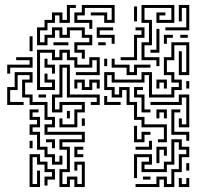

<svg xmlns="http://www.w3.org/2000/svg" viewBox="-20 -746 837 772"><path d="M309 -510V-534H279V-576H339V-594H309V-624H261V-594H219V-624H201V-594H171V-564H129V-636H159V-666H189V-696H231V-666H249V-726H285V-714H261V-654H219V-684H201V-654H171V-624H141V-576H159V-606H189V-636H231V-606H249V-636H321V-606H351V-564H291V-546H321V-510ZM339 -630V-654H279V-696H309V-726H441V-654H399V-684H345V-696H411V-666H429V-714H321V-684H291V-666H351V-630ZM609 -480V-504H549V-576H579V-654H549V-726H681V-654H609V-696H645V-684H621V-666H669V-714H561V-666H591V-564H561V-516H621V-480ZM645 -624V-636H729V-714H711V-660H699V-726H741V-624ZM519 -660V-720H531V-660ZM429 -570V-594H369V-636H435V-624H381V-606H441V-570ZM465 -504V-516H519V-606H549V-624H525V-636H561V-594H531V-504ZM585 -534V-546H609V-630H621V-534ZM639 -570V-606H675V-594H651V-570ZM705 -594V-606H735V-594ZM99 -540V-600H111V-540ZM195 -564V-576H255V-564ZM375 -564V-576H405V-564ZM615 -174V-186H639V-234H549V-264H519V-324H489V-384H471V-354H429V-384H399V-456H441V-426H549V-456H591V-366H669V-396H699V-414H669V-444H639V-516H669V-576H741V-444H699V-540H711V-456H729V-564H681V-504H651V-456H681V-426H711V-384H681V-354H579V-444H561V-414H429V-444H411V-396H441V-366H459V-396H501V-336H531V-276H561V-246H651V-174ZM129 -384V-546H201V-516H219V-546H261V-516H291V-486H339V-516H381V-444H285V-456H369V-504H351V-474H279V-504H249V-534H231V-504H189V-534H141V-396H189V-414H159V-450H171V-426H201V-384ZM9 -450V-486H99V-504H45V-516H111V-474H21V-450ZM489 -444V-474H429V-510H441V-486H501V-456H519V-486H585V-474H531V-444ZM399 -480V-510H411V-480ZM189 -450V-474H159V-510H171V-486H201V-450ZM219 -234V-270H231V-246H279V-306H309V-324H231V-294H189V-366H219V-486H261V-366H381V-324H345V-336H369V-354H249V-474H231V-354H201V-306H219V-336H321V-294H291V-234ZM219 6V-66H249V-144H219V-186H309V-204H159V-246H189V-264H159V-324H99V-354H69V-426H99V-444H51V-384H21V-336H75V-324H9V-396H39V-456H111V-414H81V-366H111V-336H171V-276H201V-234H171V-216H321V-174H231V-156H261V-54H231V-6H249V-36H291V-6H309V-84H291V-60H279V-96H321V6H279V-24H261V6ZM309 -384V-414H291V-390H279V-426H321V-396H339V-426H381V-390H369V-414H351V-384ZM609 -390V-426H651V-390H639V-414H621V-390ZM729 -390V-420H741V-390ZM549 -294V-354H519V-396H555V-384H531V-366H561V-306H585V-294ZM699 -234V-270H711V-246H729V-354H711V-324H585V-336H699V-366H741V-234ZM135 -354V-366H165V-354ZM399 -324V-360H411V-336H465V-324ZM189 -84V-114H159V-144H129V-204H99V-246H129V-264H99V-306H135V-294H111V-276H141V-234H111V-216H141V-156H171V-126H201V-96H219V-120H231V-84ZM609 -270V-306H651V-270H639V-294H621V-270ZM729 -180V-204H669V-306H705V-294H681V-216H741V-180ZM249 -270V-300H261V-270ZM309 -240V-270H321V-240ZM519 -174V-240H531V-186H549V-216H585V-204H561V-174ZM525 6V-6H609V-36H651V-6H669V-66H699V-126H729V-144H699V-174H681V-84H651V-54H549V-96H579V-114H531V-30H519V-126H591V-84H561V-66H639V-96H669V-186H711V-156H741V-114H711V-54H681V6H639V-24H621V6ZM189 -150V-174H165V-186H201V-150ZM99 -150V-180H111V-150ZM525 -144V-156H579V-180H591V-144ZM609 -90V-156H651V-120H639V-144H621V-90ZM279 -114V-156H315V-144H291V-126H315V-114ZM99 6V-126H141V-96H171V-66H201V-24H171V0H159V-36H189V-54H159V-84H129V-114H111V-6H129V-60H141V6ZM729 -60V-90H741V-60ZM555 -24V-36H585V-24ZM699 6V-30H711V-6H729V-30H741V6Z"/></svg>

Font: Rubik Maze
Style: Regular
Weight: 400
Designer: Hubert and Fischer, NaN
Foundry: Hubert and Fischer, NaN
Version: Version 2.200